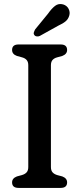

<svg xmlns="http://www.w3.org/2000/svg" viewBox="-20 -917 386 937"><path d="M228.5 -102Q228.5 -85 236.5 -76Q244.5 -67 259.5 -62.5L284 -56Q307.5 -47 307.5 -27Q307.5 0 276 0H70.5Q39 0 39 -27Q39 -47 62.5 -56L86.5 -62.5Q102 -67 110 -76Q118 -85 118 -102V-598.5Q118 -615 110.2 -624Q102.5 -633 88 -637L62.5 -644Q39 -652.5 39 -673Q39 -700 70.5 -700H276Q307.5 -700 307.5 -673Q307.5 -653 284 -644L258.5 -637Q244 -633 236.2 -624Q228.5 -615 228.5 -598.5ZM214.5 -850.5Q232 -875.5 249 -888.5Q266 -901.5 288 -895.5Q306.5 -890 314.8 -873.8Q323 -857.5 318 -841Q313 -823.5 300 -812.8Q287 -802 264 -791.5L174 -741.5Q167.5 -738.5 159.8 -739.2Q152 -740 148 -745.5Q143 -751.5 145.2 -758.8Q147.5 -766 151.5 -773.5Z"/></svg>

Font: Fraunces 72pt SuperSoft
Style: Regular
Weight: 400
Version: Version 1.000;[b76b70a41]